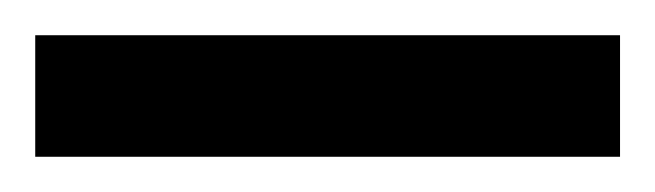

<svg xmlns="http://www.w3.org/2000/svg" viewBox="-38 -718 372 109"><path d="M-18 -698V-629H314V-698Z"/></svg>

Font: MusAnalysis
Style: Regular
Weight: 400
Version: Version 2.0